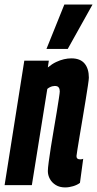

<svg xmlns="http://www.w3.org/2000/svg" viewBox="-36 -809 424 839"><path d="M70.2 -544H177.4L173 -514.3Q191.7 -529.7 209.3 -538Q226.8 -546.3 243.6 -550.2Q260.4 -554 275.9 -554Q314.5 -554 333.4 -531.6Q352.3 -509.1 352.3 -469.6Q352.3 -462.9 348.4 -436.4Q344.4 -409.8 338.3 -372.1Q332.2 -334.4 325.3 -293.5Q318.3 -252.5 312.2 -215.9Q306.1 -179.2 302.2 -155Q298.2 -130.7 298.2 -126.9Q298.2 -119.4 302.2 -116.1Q306.1 -112.7 313.8 -112.7Q316.7 -112.7 320.1 -113Q323.5 -113.3 327.6 -115.2L313.4 -9.9Q301.3 -0.7 283.5 4.6Q265.7 10 248.6 10Q224.6 10 207.7 -0.5Q190.8 -10.9 182 -27.1Q173.1 -43.3 173.1 -61.6Q173.1 -73.4 176.9 -101.8Q180.7 -130.2 186.5 -167.4Q192.2 -204.5 199.2 -244.2Q206.1 -284 211.9 -319.4Q217.6 -354.9 221.4 -379.4Q225.2 -403.9 225.2 -409.9Q225.2 -420.3 220.5 -426.8Q215.7 -433.4 203.5 -433.4Q198.7 -433.4 192.9 -432Q187.1 -430.6 181.5 -427.7Q175.8 -424.9 170.7 -420.4L103.2 0H-15.9ZM167.1 -595.3 245.2 -789.3H368.4L260.1 -595.3Z"/></svg>

Font: Georama ExtraCondensed Thin
Style: Italic
Weight: 100
Width: 2
Italic angle: -9°
Designer: Jean-Baptiste Levee
Foundry: Production Type
Version: Version 1.001